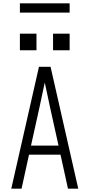

<svg xmlns="http://www.w3.org/2000/svg" viewBox="-20 -1138 540 1158"><path d="M48 0 215 -735H285L452 0H390L345 -205H155L110 0ZM333 -260 282 -490Q274 -528 266 -565.5Q258 -603 250 -640Q242 -603 234 -565.5Q226 -528 218 -490L167 -260ZM400 -835H300V-935H400ZM100 -835V-935H200V-835ZM100 -1062V-1118H400V-1062Z"/></svg>

Font: Iosevka SS04 Light
Style: Regular
Weight: 300
Monospace: yes
Designer: Belleve Invis
Foundry: Belleve Invis
Version: Version 19.0.0; ttfautohint (v1.8.4)